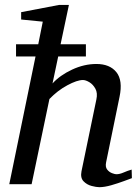

<svg xmlns="http://www.w3.org/2000/svg" viewBox="-20 -757 564 789"><path d="M522 -24.9Q513.7 -22 489.5 -12.9Q465.3 -3.9 437.3 4.2Q409.2 12.2 388.2 12.2Q376 12.2 356.4 7.1Q336.9 2 323.2 -12.2Q309.6 -26.4 314.9 -53.2L376 -348.1Q381.8 -374.5 372.1 -392.3Q362.3 -410.2 347.2 -419.2Q332 -428.2 320.8 -428.2Q296.9 -428.2 256.6 -406.5Q216.3 -384.8 183.1 -350.1L109.9 0H18.1L126 -524.9H45.9V-575.2H137.2L155.8 -668L66.9 -676.8V-707L223.1 -736.8H263.2L229 -575.2H333V-524.9H219.2L195.8 -414.1Q226.6 -447.8 276.1 -470.9Q325.7 -494.1 376 -494.1Q431.2 -494.1 458.3 -460.4Q485.4 -426.8 471.2 -358.9L416 -89.8Q412.1 -70.8 420.4 -60.3Q428.7 -49.8 440.4 -45.4Q452.1 -41 458 -41Q471.7 -41 487.8 -48.1Q503.9 -55.2 521 -60.1Z"/></svg>

Font: Charis
Style: Italic
Weight: 400
Italic angle: -11°
Designer: Walt Agee, Miriam Martin, Annie Olsen, Victor Gaultney, Lorna Priest, Alan Ward, Bob Hallissy, Martin Hosken, Sharon Cor
Foundry: SIL Global
Version: Version 7.000